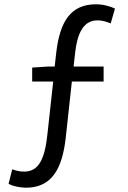

<svg xmlns="http://www.w3.org/2000/svg" viewBox="-20 -766 595 895"><path d="M130 -386H228L201 -140C189 -27 162 34 92 34C72 34 55 30 37 23L20 91C38 101 67 108 101 109C225 109 270 15 286 -120L315 -386H463V-456H323L331 -526C340 -603 366 -671 433 -671C461 -671 480 -663 496 -657L516 -726C495 -736 462 -746 428 -746C310 -746 259 -667 242 -519L235 -456H207L130 -451Z"/></svg>

Font: GenYoGothic2 TW R
Style: Regular
Weight: 400
Version: Version 2.100;PS 2.1;hotconv 16.6.51;makeotf.lib2.5.65220 DE